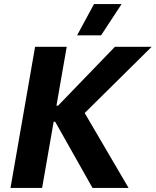

<svg xmlns="http://www.w3.org/2000/svg" viewBox="-20 -932 772 952"><path d="M253.6 -328.4H202.8L216.6 -408.2H268L549.8 -700H732L351.2 -323.4L370.4 -422L617.6 0H438.8ZM154 -700H310.8L188.8 0H32ZM481.2 -756.8H362.2L446.2 -912H583Z"/></svg>

Font: Fixel Italic Variable Display Thin
Style: Italic
Weight: 100
Italic angle: -10°
Designer: AlfaBravo + MacPaw
Foundry: Kyrylo Tkachov, Marchela Mozhyna, Serhii Makarenko, Maria Weinstein, Zakhar Kryvoshyya
Version: Version 1.210;Glyphs 3.2 (3217)